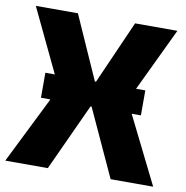

<svg xmlns="http://www.w3.org/2000/svg" viewBox="-84 -765 813 840"><g transform="rotate(10 322.5 -345.0)"><path d="M462 0H651L503 -298H544V-409H503L637 -690H449L325 -409H320L195 -690H8L142 -409H100V-298H142L-6 0H183L320 -298H325Z"/></g></svg>

Font: Exo 2 Extra Bold
Style: Regular
Weight: 800
Designer: Natanael Gama
Version: Version 1.001;PS 001.001;hotconv 1.0.88;makeotf.lib2.5.64775